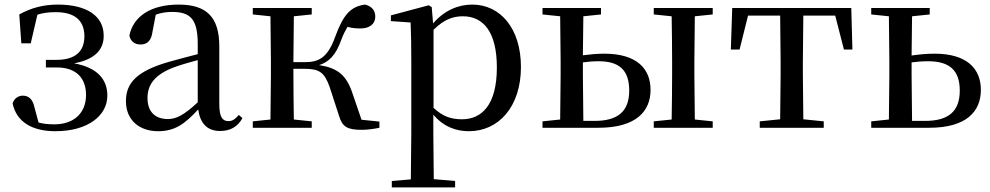

<svg xmlns="http://www.w3.org/2000/svg" viewBox="-20 -557 4315 837"><path d="M221 15C366 15 448 -55 448 -140C448 -210 406 -262 303 -281C397 -298 433 -344 432 -402C432 -486 360 -537 232 -537C170 -537 116 -523 64 -494L73 -368H114L143 -493C168 -501 193 -504 223 -504C305 -504 347 -469 348 -400C348 -333 309 -296 225 -296H180V-263H227C318 -263 355 -211 355 -143C355 -64 302 -15 217 -15C191 -15 169 -17 148 -23L130 -90C122 -127 103 -140 79 -140C61 -140 42 -129 35 -106C52 -25 121 15 221 15Z M939 14C983 14 1015 -3 1037 -42L1021 -56C1004 -36 992 -29 976 -29C950 -29 936 -46 936 -104V-355C936 -483 880 -537 759 -537C638 -537 561 -486 544 -402C549 -377 567 -363 593 -363C620 -363 640 -378 645 -420L659 -493C684 -502 707 -505 730 -505C809 -505 842 -475 842 -365V-321C800 -310 754 -298 715 -287C577 -247 529 -196 529 -116C529 -32 589 15 669 15C743 15 786 -17 844 -80C852 -21 882 14 939 14ZM842 -111C782 -55 748 -38 712 -38C658 -38 623 -68 623 -130C623 -189 656 -232 737 -263C767 -274 804 -285 842 -295Z M1458 -52C1472 -5 1493 9 1557 9C1580 9 1611 5 1634 0V-27L1556 -35L1516 -152C1490 -229 1452 -261 1371 -273C1414 -287 1444 -316 1468 -384C1477 -408 1486 -425 1495 -440C1512 -435 1529 -433 1552 -433C1590 -433 1616 -452 1616 -484C1616 -512 1601 -529 1572 -537C1508 -529 1476 -492 1441 -396C1407 -301 1366 -286 1307 -286H1259L1261 -486L1339 -494V-522H1082V-494L1159 -486L1161 -292V-230L1159 -36L1082 -28V0H1339V-28L1261 -36C1260 -92 1259 -178 1259 -257H1308C1372 -257 1395 -242 1418 -175Z M2024 15C2154 15 2251 -92 2251 -265C2251 -433 2161 -537 2039 -537C1978 -537 1917 -512 1868 -455L1862 -526L1849 -534L1684 -490V-465L1770 -459C1772 -410 1773 -361 1773 -293V23L1771 225L1688 232V260H1964V232L1871 224L1869 23V-57C1915 -3 1970 15 2024 15ZM1870 -427C1917 -474 1957 -486 1998 -486C2087 -486 2146 -418 2146 -263C2146 -98 2079 -37 1994 -37C1947 -37 1910 -49 1870 -87Z M2345 0H2589C2753 0 2816 -72 2816 -165C2816 -257 2757 -323 2614 -323C2584 -323 2552 -320 2521 -316L2523 -486L2600 -494V-522H2345V-494L2422 -486L2424 -292V-230L2422 -36L2345 -28ZM2521 -285C2542 -288 2565 -290 2590 -290C2680 -290 2723 -251 2723 -162C2723 -70 2672 -30 2572 -30H2523L2521 -230ZM2830 -494 2908 -486C2909 -430 2910 -346 2910 -292V-230C2910 -175 2909 -92 2908 -36L2830 -28V0H3087V-28L3009 -36L3007 -230V-292L3009 -486L3087 -494V-522H2830Z M3380 0H3571V-28L3482 -37L3480 -230V-292L3482 -489H3621L3659 -341H3696L3691 -522H3172L3166 -341H3204L3241 -489H3381L3383 -292V-230L3381 -37L3292 -28V0Z M3778 0H4031C4194 0 4256 -72 4256 -165C4256 -257 4196 -323 4054 -323C4022 -323 3988 -320 3954 -315L3956 -486L4033 -494V-522H3778V-494L3855 -486L3857 -292V-230L3855 -36L3778 -28ZM3954 -285C3977 -288 4001 -290 4026 -290C4119 -290 4164 -251 4164 -162C4164 -70 4113 -30 4013 -30H3956L3954 -230Z"/></svg>

Font: Noto Serif JP Medium
Style: Regular
Weight: 500
Designer: Ryoko NISHIZUKA 西塚涼子 (kana & ideographs); Frank Grießhammer (Latin, Greek & Cyrillic); Wenlong ZHANG 张文龙 (bopomofo); San
Foundry: Adobe
Version: Version 2.001;hotconv 1.1.0;makeotfexe 2.6.0